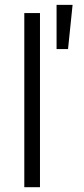

<svg xmlns="http://www.w3.org/2000/svg" viewBox="-20 -782 350 802"><path d="M147 -727.5V0H81.5V-727.5ZM216.3 -577.1V-761.7H283.2L264.2 -577.1Z"/></svg>

Font: Inter 16pt Light
Style: Regular
Weight: 300
Version: Version 4.001;git-66647c0bb